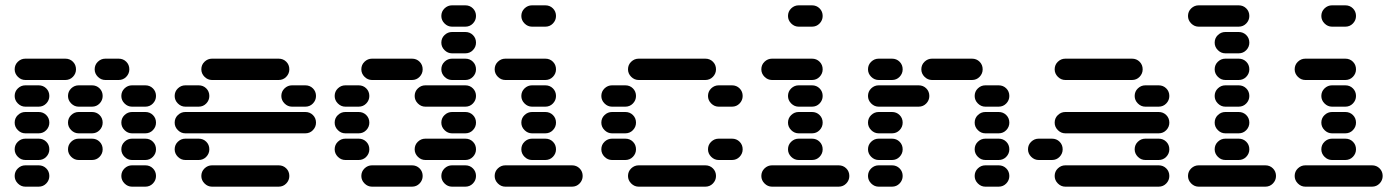

<svg xmlns="http://www.w3.org/2000/svg" viewBox="-20 -710 5240 720"><path d="M435 -50Q435 -34 447 -22Q459 -10 475 -10H525Q542 -10 553.5 -22Q565 -34 565 -50Q565 -67 553.5 -78.5Q542 -90 525 -90H475Q459 -90 447 -78.5Q435 -67 435 -50ZM35 -50Q35 -34 47 -22Q59 -10 75 -10H125Q142 -10 153.5 -22Q165 -34 165 -50Q165 -67 153.5 -78.5Q142 -90 125 -90H75Q59 -90 47 -78.5Q35 -67 35 -50ZM435 -150Q435 -134 447 -122Q459 -110 475 -110H525Q542 -110 553.5 -122Q565 -134 565 -150Q565 -167 553.5 -178.5Q542 -190 525 -190H475Q459 -190 447 -178.5Q435 -167 435 -150ZM235 -150Q235 -134 247 -122Q259 -110 275 -110H325Q342 -110 353.5 -122Q365 -134 365 -150Q365 -167 353.5 -178.5Q342 -190 325 -190H275Q259 -190 247 -178.5Q235 -167 235 -150ZM35 -150Q35 -134 47 -122Q59 -110 75 -110H125Q142 -110 153.5 -122Q165 -134 165 -150Q165 -167 153.5 -178.5Q142 -190 125 -190H75Q59 -190 47 -178.5Q35 -167 35 -150ZM435 -250Q435 -234 447 -222Q459 -210 475 -210H525Q542 -210 553.5 -222Q565 -234 565 -250Q565 -267 553.5 -278.5Q542 -290 525 -290H475Q459 -290 447 -278.5Q435 -267 435 -250ZM235 -250Q235 -234 247 -222Q259 -210 275 -210H325Q342 -210 353.5 -222Q365 -234 365 -250Q365 -267 353.5 -278.5Q342 -290 325 -290H275Q259 -290 247 -278.5Q235 -267 235 -250ZM35 -250Q35 -234 47 -222Q59 -210 75 -210H125Q142 -210 153.5 -222Q165 -234 165 -250Q165 -267 153.5 -278.5Q142 -290 125 -290H75Q59 -290 47 -278.5Q35 -267 35 -250ZM435 -350Q435 -334 447 -322Q459 -310 475 -310H525Q542 -310 553.5 -322Q565 -334 565 -350Q565 -367 553.5 -378.5Q542 -390 525 -390H475Q459 -390 447 -378.5Q435 -367 435 -350ZM235 -350Q235 -334 247 -322Q259 -310 275 -310H325Q342 -310 353.5 -322Q365 -334 365 -350Q365 -367 353.5 -378.5Q342 -390 325 -390H275Q259 -390 247 -378.5Q235 -367 235 -350ZM35 -350Q35 -334 47 -322Q59 -310 75 -310H125Q142 -310 153.5 -322Q165 -334 165 -350Q165 -367 153.5 -378.5Q142 -390 125 -390H75Q59 -390 47 -378.5Q35 -367 35 -350ZM335 -450Q335 -434 347 -422Q359 -410 375 -410H425Q442 -410 453.5 -422Q465 -434 465 -450Q465 -467 453.5 -478.5Q442 -490 425 -490H375Q359 -490 347 -478.5Q335 -467 335 -450ZM35 -450Q35 -434 47 -422Q59 -410 75 -410H225Q242 -410 253.5 -422Q265 -434 265 -450Q265 -467 253.5 -478.5Q242 -490 225 -490H75Q59 -490 47 -478.5Q35 -467 35 -450Z M735 -50Q735 -34 747 -22Q759 -10 775 -10H1025Q1042 -10 1053.5 -22Q1065 -34 1065 -50Q1065 -67 1053.5 -78.5Q1042 -90 1025 -90H775Q759 -90 747 -78.5Q735 -67 735 -50ZM635 -150Q635 -134 647 -122Q659 -110 675 -110H725Q742 -110 753.5 -122Q765 -134 765 -150Q765 -167 753.5 -178.5Q742 -190 725 -190H675Q659 -190 647 -178.5Q635 -167 635 -150ZM635 -250Q635 -234 647 -222Q659 -210 675 -210H1125Q1142 -210 1153.5 -222Q1165 -234 1165 -250Q1165 -267 1153.5 -278.5Q1142 -290 1125 -290H675Q659 -290 647 -278.5Q635 -267 635 -250ZM1035 -350Q1035 -334 1047 -322Q1059 -310 1075 -310H1125Q1142 -310 1153.5 -322Q1165 -334 1165 -350Q1165 -367 1153.5 -378.5Q1142 -390 1125 -390H1075Q1059 -390 1047 -378.5Q1035 -367 1035 -350ZM635 -350Q635 -334 647 -322Q659 -310 675 -310H725Q742 -310 753.5 -322Q765 -334 765 -350Q765 -367 753.5 -378.5Q742 -390 725 -390H675Q659 -390 647 -378.5Q635 -367 635 -350ZM735 -450Q735 -434 747 -422Q759 -410 775 -410H1025Q1042 -410 1053.5 -422Q1065 -434 1065 -450Q1065 -467 1053.5 -478.5Q1042 -490 1025 -490H775Q759 -490 747 -478.5Q735 -467 735 -450Z M1635 -50Q1635 -34 1647 -22Q1659 -10 1675 -10H1725Q1742 -10 1753.5 -22Q1765 -34 1765 -50Q1765 -67 1753.5 -78.5Q1742 -90 1725 -90H1675Q1659 -90 1647 -78.5Q1635 -67 1635 -50ZM1335 -50Q1335 -34 1347 -22Q1359 -10 1375 -10H1525Q1542 -10 1553.5 -22Q1565 -34 1565 -50Q1565 -67 1553.5 -78.5Q1542 -90 1525 -90H1375Q1359 -90 1347 -78.5Q1335 -67 1335 -50ZM1535 -150Q1535 -134 1547 -122Q1559 -110 1575 -110H1725Q1742 -110 1753.5 -122Q1765 -134 1765 -150Q1765 -167 1753.5 -178.5Q1742 -190 1725 -190H1575Q1559 -190 1547 -178.5Q1535 -167 1535 -150ZM1235 -150Q1235 -134 1247 -122Q1259 -110 1275 -110H1325Q1342 -110 1353.5 -122Q1365 -134 1365 -150Q1365 -167 1353.5 -178.5Q1342 -190 1325 -190H1275Q1259 -190 1247 -178.5Q1235 -167 1235 -150ZM1635 -250Q1635 -234 1647 -222Q1659 -210 1675 -210H1725Q1742 -210 1753.5 -222Q1765 -234 1765 -250Q1765 -267 1753.5 -278.5Q1742 -290 1725 -290H1675Q1659 -290 1647 -278.5Q1635 -267 1635 -250ZM1235 -250Q1235 -234 1247 -222Q1259 -210 1275 -210H1325Q1342 -210 1353.5 -222Q1365 -234 1365 -250Q1365 -267 1353.5 -278.5Q1342 -290 1325 -290H1275Q1259 -290 1247 -278.5Q1235 -267 1235 -250ZM1535 -350Q1535 -334 1547 -322Q1559 -310 1575 -310H1725Q1742 -310 1753.5 -322Q1765 -334 1765 -350Q1765 -367 1753.5 -378.5Q1742 -390 1725 -390H1575Q1559 -390 1547 -378.5Q1535 -367 1535 -350ZM1235 -350Q1235 -334 1247 -322Q1259 -310 1275 -310H1325Q1342 -310 1353.5 -322Q1365 -334 1365 -350Q1365 -367 1353.5 -378.5Q1342 -390 1325 -390H1275Q1259 -390 1247 -378.5Q1235 -367 1235 -350ZM1635 -450Q1635 -434 1647 -422Q1659 -410 1675 -410H1725Q1742 -410 1753.5 -422Q1765 -434 1765 -450Q1765 -467 1753.5 -478.5Q1742 -490 1725 -490H1675Q1659 -490 1647 -478.5Q1635 -467 1635 -450ZM1335 -450Q1335 -434 1347 -422Q1359 -410 1375 -410H1525Q1542 -410 1553.5 -422Q1565 -434 1565 -450Q1565 -467 1553.5 -478.5Q1542 -490 1525 -490H1375Q1359 -490 1347 -478.5Q1335 -467 1335 -450ZM1635 -550Q1635 -534 1647 -522Q1659 -510 1675 -510H1725Q1742 -510 1753.5 -522Q1765 -534 1765 -550Q1765 -567 1753.5 -578.5Q1742 -590 1725 -590H1675Q1659 -590 1647 -578.5Q1635 -567 1635 -550ZM1635 -650Q1635 -634 1647 -622Q1659 -610 1675 -610H1725Q1742 -610 1753.5 -622Q1765 -634 1765 -650Q1765 -667 1753.5 -678.5Q1742 -690 1725 -690H1675Q1659 -690 1647 -678.5Q1635 -667 1635 -650Z M1835 -50Q1835 -34 1847 -22Q1859 -10 1875 -10H2125Q2142 -10 2153.5 -22Q2165 -34 2165 -50Q2165 -67 2153.5 -78.5Q2142 -90 2125 -90H1875Q1859 -90 1847 -78.5Q1835 -67 1835 -50ZM1935 -150Q1935 -134 1947 -122Q1959 -110 1975 -110H2025Q2042 -110 2053.5 -122Q2065 -134 2065 -150Q2065 -167 2053.5 -178.5Q2042 -190 2025 -190H1975Q1959 -190 1947 -178.5Q1935 -167 1935 -150ZM1935 -250Q1935 -234 1947 -222Q1959 -210 1975 -210H2025Q2042 -210 2053.5 -222Q2065 -234 2065 -250Q2065 -267 2053.5 -278.5Q2042 -290 2025 -290H1975Q1959 -290 1947 -278.5Q1935 -267 1935 -250ZM1935 -350Q1935 -334 1947 -322Q1959 -310 1975 -310H2025Q2042 -310 2053.5 -322Q2065 -334 2065 -350Q2065 -367 2053.5 -378.5Q2042 -390 2025 -390H1975Q1959 -390 1947 -378.5Q1935 -367 1935 -350ZM1835 -450Q1835 -434 1847 -422Q1859 -410 1875 -410H2025Q2042 -410 2053.5 -422Q2065 -434 2065 -450Q2065 -467 2053.5 -478.5Q2042 -490 2025 -490H1875Q1859 -490 1847 -478.5Q1835 -467 1835 -450ZM1935 -650Q1935 -634 1947 -622Q1959 -610 1975 -610H2025Q2042 -610 2053.5 -622Q2065 -634 2065 -650Q2065 -667 2053.5 -678.5Q2042 -690 2025 -690H1975Q1959 -690 1947 -678.5Q1935 -667 1935 -650Z M2335 -50Q2335 -34 2347 -22Q2359 -10 2375 -10H2625Q2642 -10 2653.5 -22Q2665 -34 2665 -50Q2665 -67 2653.5 -78.5Q2642 -90 2625 -90H2375Q2359 -90 2347 -78.5Q2335 -67 2335 -50ZM2635 -150Q2635 -134 2647 -122Q2659 -110 2675 -110H2725Q2742 -110 2753.5 -122Q2765 -134 2765 -150Q2765 -167 2753.5 -178.5Q2742 -190 2725 -190H2675Q2659 -190 2647 -178.5Q2635 -167 2635 -150ZM2235 -150Q2235 -134 2247 -122Q2259 -110 2275 -110H2325Q2342 -110 2353.5 -122Q2365 -134 2365 -150Q2365 -167 2353.5 -178.5Q2342 -190 2325 -190H2275Q2259 -190 2247 -178.5Q2235 -167 2235 -150ZM2235 -250Q2235 -234 2247 -222Q2259 -210 2275 -210H2325Q2342 -210 2353.5 -222Q2365 -234 2365 -250Q2365 -267 2353.5 -278.5Q2342 -290 2325 -290H2275Q2259 -290 2247 -278.5Q2235 -267 2235 -250ZM2635 -350Q2635 -334 2647 -322Q2659 -310 2675 -310H2725Q2742 -310 2753.5 -322Q2765 -334 2765 -350Q2765 -367 2753.5 -378.5Q2742 -390 2725 -390H2675Q2659 -390 2647 -378.5Q2635 -367 2635 -350ZM2235 -350Q2235 -334 2247 -322Q2259 -310 2275 -310H2325Q2342 -310 2353.5 -322Q2365 -334 2365 -350Q2365 -367 2353.5 -378.5Q2342 -390 2325 -390H2275Q2259 -390 2247 -378.5Q2235 -367 2235 -350ZM2335 -450Q2335 -434 2347 -422Q2359 -410 2375 -410H2625Q2642 -410 2653.5 -422Q2665 -434 2665 -450Q2665 -467 2653.5 -478.5Q2642 -490 2625 -490H2375Q2359 -490 2347 -478.5Q2335 -467 2335 -450Z M2835 -50Q2835 -34 2847 -22Q2859 -10 2875 -10H3125Q3142 -10 3153.5 -22Q3165 -34 3165 -50Q3165 -67 3153.5 -78.5Q3142 -90 3125 -90H2875Q2859 -90 2847 -78.5Q2835 -67 2835 -50ZM2935 -150Q2935 -134 2947 -122Q2959 -110 2975 -110H3025Q3042 -110 3053.5 -122Q3065 -134 3065 -150Q3065 -167 3053.5 -178.5Q3042 -190 3025 -190H2975Q2959 -190 2947 -178.5Q2935 -167 2935 -150ZM2935 -250Q2935 -234 2947 -222Q2959 -210 2975 -210H3025Q3042 -210 3053.5 -222Q3065 -234 3065 -250Q3065 -267 3053.5 -278.5Q3042 -290 3025 -290H2975Q2959 -290 2947 -278.5Q2935 -267 2935 -250ZM2935 -350Q2935 -334 2947 -322Q2959 -310 2975 -310H3025Q3042 -310 3053.5 -322Q3065 -334 3065 -350Q3065 -367 3053.5 -378.5Q3042 -390 3025 -390H2975Q2959 -390 2947 -378.5Q2935 -367 2935 -350ZM2835 -450Q2835 -434 2847 -422Q2859 -410 2875 -410H3025Q3042 -410 3053.5 -422Q3065 -434 3065 -450Q3065 -467 3053.5 -478.5Q3042 -490 3025 -490H2875Q2859 -490 2847 -478.5Q2835 -467 2835 -450ZM2935 -650Q2935 -634 2947 -622Q2959 -610 2975 -610H3025Q3042 -610 3053.5 -622Q3065 -634 3065 -650Q3065 -667 3053.5 -678.5Q3042 -690 3025 -690H2975Q2959 -690 2947 -678.5Q2935 -667 2935 -650Z M3635 -50Q3635 -34 3647 -22Q3659 -10 3675 -10H3725Q3742 -10 3753.5 -22Q3765 -34 3765 -50Q3765 -67 3753.5 -78.5Q3742 -90 3725 -90H3675Q3659 -90 3647 -78.5Q3635 -67 3635 -50ZM3235 -50Q3235 -34 3247 -22Q3259 -10 3275 -10H3325Q3342 -10 3353.5 -22Q3365 -34 3365 -50Q3365 -67 3353.5 -78.5Q3342 -90 3325 -90H3275Q3259 -90 3247 -78.5Q3235 -67 3235 -50ZM3635 -150Q3635 -134 3647 -122Q3659 -110 3675 -110H3725Q3742 -110 3753.5 -122Q3765 -134 3765 -150Q3765 -167 3753.5 -178.5Q3742 -190 3725 -190H3675Q3659 -190 3647 -178.5Q3635 -167 3635 -150ZM3235 -150Q3235 -134 3247 -122Q3259 -110 3275 -110H3325Q3342 -110 3353.5 -122Q3365 -134 3365 -150Q3365 -167 3353.5 -178.5Q3342 -190 3325 -190H3275Q3259 -190 3247 -178.5Q3235 -167 3235 -150ZM3635 -250Q3635 -234 3647 -222Q3659 -210 3675 -210H3725Q3742 -210 3753.5 -222Q3765 -234 3765 -250Q3765 -267 3753.5 -278.5Q3742 -290 3725 -290H3675Q3659 -290 3647 -278.5Q3635 -267 3635 -250ZM3235 -250Q3235 -234 3247 -222Q3259 -210 3275 -210H3325Q3342 -210 3353.5 -222Q3365 -234 3365 -250Q3365 -267 3353.5 -278.5Q3342 -290 3325 -290H3275Q3259 -290 3247 -278.5Q3235 -267 3235 -250ZM3635 -350Q3635 -334 3647 -322Q3659 -310 3675 -310H3725Q3742 -310 3753.5 -322Q3765 -334 3765 -350Q3765 -367 3753.5 -378.5Q3742 -390 3725 -390H3675Q3659 -390 3647 -378.5Q3635 -367 3635 -350ZM3235 -350Q3235 -334 3247 -322Q3259 -310 3275 -310H3425Q3442 -310 3453.5 -322Q3465 -334 3465 -350Q3465 -367 3453.5 -378.5Q3442 -390 3425 -390H3275Q3259 -390 3247 -378.5Q3235 -367 3235 -350ZM3435 -450Q3435 -434 3447 -422Q3459 -410 3475 -410H3625Q3642 -410 3653.5 -422Q3665 -434 3665 -450Q3665 -467 3653.5 -478.5Q3642 -490 3625 -490H3475Q3459 -490 3447 -478.5Q3435 -467 3435 -450ZM3235 -450Q3235 -434 3247 -422Q3259 -410 3275 -410H3325Q3342 -410 3353.5 -422Q3365 -434 3365 -450Q3365 -467 3353.5 -478.5Q3342 -490 3325 -490H3275Q3259 -490 3247 -478.5Q3235 -467 3235 -450Z M3935 -50Q3935 -34 3947 -22Q3959 -10 3975 -10H4325Q4342 -10 4353.5 -22Q4365 -34 4365 -50Q4365 -67 4353.5 -78.5Q4342 -90 4325 -90H3975Q3959 -90 3947 -78.5Q3935 -67 3935 -50ZM4235 -150Q4235 -134 4247 -122Q4259 -110 4275 -110H4325Q4342 -110 4353.5 -122Q4365 -134 4365 -150Q4365 -167 4353.5 -178.5Q4342 -190 4325 -190H4275Q4259 -190 4247 -178.5Q4235 -167 4235 -150ZM3835 -150Q3835 -134 3847 -122Q3859 -110 3875 -110H3925Q3942 -110 3953.5 -122Q3965 -134 3965 -150Q3965 -167 3953.5 -178.5Q3942 -190 3925 -190H3875Q3859 -190 3847 -178.5Q3835 -167 3835 -150ZM3935 -250Q3935 -234 3947 -222Q3959 -210 3975 -210H4325Q4342 -210 4353.5 -222Q4365 -234 4365 -250Q4365 -267 4353.5 -278.5Q4342 -290 4325 -290H3975Q3959 -290 3947 -278.5Q3935 -267 3935 -250ZM4235 -350Q4235 -334 4247 -322Q4259 -310 4275 -310H4325Q4342 -310 4353.5 -322Q4365 -334 4365 -350Q4365 -367 4353.5 -378.5Q4342 -390 4325 -390H4275Q4259 -390 4247 -378.5Q4235 -367 4235 -350ZM3935 -450Q3935 -434 3947 -422Q3959 -410 3975 -410H4225Q4242 -410 4253.5 -422Q4265 -434 4265 -450Q4265 -467 4253.5 -478.5Q4242 -490 4225 -490H3975Q3959 -490 3947 -478.5Q3935 -467 3935 -450Z M4435 -50Q4435 -34 4447 -22Q4459 -10 4475 -10H4725Q4742 -10 4753.5 -22Q4765 -34 4765 -50Q4765 -67 4753.5 -78.5Q4742 -90 4725 -90H4475Q4459 -90 4447 -78.5Q4435 -67 4435 -50ZM4535 -150Q4535 -134 4547 -122Q4559 -110 4575 -110H4625Q4642 -110 4653.5 -122Q4665 -134 4665 -150Q4665 -167 4653.5 -178.5Q4642 -190 4625 -190H4575Q4559 -190 4547 -178.5Q4535 -167 4535 -150ZM4535 -250Q4535 -234 4547 -222Q4559 -210 4575 -210H4625Q4642 -210 4653.5 -222Q4665 -234 4665 -250Q4665 -267 4653.5 -278.5Q4642 -290 4625 -290H4575Q4559 -290 4547 -278.5Q4535 -267 4535 -250ZM4535 -350Q4535 -334 4547 -322Q4559 -310 4575 -310H4625Q4642 -310 4653.5 -322Q4665 -334 4665 -350Q4665 -367 4653.5 -378.5Q4642 -390 4625 -390H4575Q4559 -390 4547 -378.5Q4535 -367 4535 -350ZM4535 -450Q4535 -434 4547 -422Q4559 -410 4575 -410H4625Q4642 -410 4653.5 -422Q4665 -434 4665 -450Q4665 -467 4653.5 -478.5Q4642 -490 4625 -490H4575Q4559 -490 4547 -478.5Q4535 -467 4535 -450ZM4535 -550Q4535 -534 4547 -522Q4559 -510 4575 -510H4625Q4642 -510 4653.5 -522Q4665 -534 4665 -550Q4665 -567 4653.5 -578.5Q4642 -590 4625 -590H4575Q4559 -590 4547 -578.5Q4535 -567 4535 -550ZM4435 -650Q4435 -634 4447 -622Q4459 -610 4475 -610H4625Q4642 -610 4653.5 -622Q4665 -634 4665 -650Q4665 -667 4653.5 -678.5Q4642 -690 4625 -690H4475Q4459 -690 4447 -678.5Q4435 -667 4435 -650Z M4835 -50Q4835 -34 4847 -22Q4859 -10 4875 -10H5125Q5142 -10 5153.5 -22Q5165 -34 5165 -50Q5165 -67 5153.5 -78.5Q5142 -90 5125 -90H4875Q4859 -90 4847 -78.5Q4835 -67 4835 -50ZM4935 -150Q4935 -134 4947 -122Q4959 -110 4975 -110H5025Q5042 -110 5053.5 -122Q5065 -134 5065 -150Q5065 -167 5053.5 -178.5Q5042 -190 5025 -190H4975Q4959 -190 4947 -178.5Q4935 -167 4935 -150ZM4935 -250Q4935 -234 4947 -222Q4959 -210 4975 -210H5025Q5042 -210 5053.5 -222Q5065 -234 5065 -250Q5065 -267 5053.5 -278.5Q5042 -290 5025 -290H4975Q4959 -290 4947 -278.5Q4935 -267 4935 -250ZM4935 -350Q4935 -334 4947 -322Q4959 -310 4975 -310H5025Q5042 -310 5053.5 -322Q5065 -334 5065 -350Q5065 -367 5053.5 -378.5Q5042 -390 5025 -390H4975Q4959 -390 4947 -378.5Q4935 -367 4935 -350ZM4835 -450Q4835 -434 4847 -422Q4859 -410 4875 -410H5025Q5042 -410 5053.5 -422Q5065 -434 5065 -450Q5065 -467 5053.5 -478.5Q5042 -490 5025 -490H4875Q4859 -490 4847 -478.5Q4835 -467 4835 -450ZM4935 -650Q4935 -634 4947 -622Q4959 -610 4975 -610H5025Q5042 -610 5053.5 -622Q5065 -634 5065 -650Q5065 -667 5053.5 -678.5Q5042 -690 5025 -690H4975Q4959 -690 4947 -678.5Q4935 -667 4935 -650Z"/></svg>

Font: Matrix Sans Raster
Style: Regular
Weight: 400
Designer: Brad Neil
Version: Version 1.100